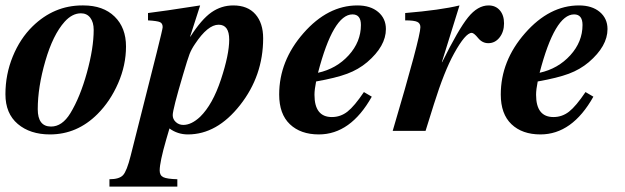

<svg xmlns="http://www.w3.org/2000/svg" viewBox="-23 -482 2303 707"><path d="M280 -462H284Q357 -462 399 -421Q441 -380 441 -311Q441 -242 412 -175.5Q383 -109 336 -62Q261 13 161 13Q88 13 42.5 -25.5Q-3 -64 -3 -135Q-3 -208 24 -274Q51 -340 97 -385Q176 -462 280 -462ZM322 -372Q322 -400 309.5 -416.5Q297 -433 275 -433Q243 -433 215 -402Q172 -354 144 -257.5Q116 -161 116 -80Q116 -16 165 -16Q206 -16 236 -65Q272 -124 297 -214.5Q322 -305 322 -372Z M677 -347H678Q719 -411 755.5 -436.5Q792 -462 836 -462Q889 -462 917.5 -429.5Q946 -397 946 -341Q946 -203 861 -95Q776 13 669 13Q631 13 601 -9L589 32Q565 115 565 146Q565 164 578.5 170.5Q592 177 630 178V205H380V178Q416 178 430 163Q444 148 458 92L554 -288Q576 -376 576 -382Q576 -396 566 -400.5Q556 -405 522 -407V-434Q573 -440 714 -462ZM782 -391Q742 -391 695 -320Q682 -301 675 -283Q668 -265 651 -207Q613 -79 613 -58Q613 -43 624.5 -32.5Q636 -22 652 -22Q682 -22 714 -52Q760 -97 790.5 -189Q821 -281 821 -336Q821 -391 782 -391Z M1317 -143 1346 -126Q1268 13 1151 13Q1084 13 1044.5 -24.5Q1005 -62 1005 -134Q1005 -258 1094.5 -360Q1184 -462 1293 -462Q1341 -462 1369.5 -438Q1398 -414 1398 -375Q1398 -312 1329 -253Q1297 -226 1255.5 -210.5Q1214 -195 1141 -182Q1135 -152 1135 -133Q1135 -51 1199 -51Q1231 -51 1256.5 -71Q1282 -91 1317 -143ZM1306 -390Q1306 -429 1275 -429Q1204 -429 1148 -214Q1216 -229 1261 -278.5Q1306 -328 1306 -390Z M1604 -253H1605Q1665 -374 1700.5 -418Q1736 -462 1776 -462Q1802 -462 1817.5 -444Q1833 -426 1833 -396Q1833 -365 1816.5 -344Q1800 -323 1775 -323Q1753 -323 1737.5 -342Q1722 -361 1714 -361Q1691 -361 1649 -285Q1613 -220 1575 -99L1544 0H1423Q1525 -345 1525 -382Q1525 -396 1513.5 -401.5Q1502 -407 1469 -407V-434Q1600 -445 1669 -462Z M2133 -143 2162 -126Q2084 13 1967 13Q1900 13 1860.5 -24.5Q1821 -62 1821 -134Q1821 -258 1910.5 -360Q2000 -462 2109 -462Q2157 -462 2185.5 -438Q2214 -414 2214 -375Q2214 -312 2145 -253Q2113 -226 2071.5 -210.5Q2030 -195 1957 -182Q1951 -152 1951 -133Q1951 -51 2015 -51Q2047 -51 2072.5 -71Q2098 -91 2133 -143ZM2122 -390Q2122 -429 2091 -429Q2020 -429 1964 -214Q2032 -229 2077 -278.5Q2122 -328 2122 -390Z"/></svg>

Font: STIX
Style: Bold Italic
Weight: 700
Italic angle: -16.33°
Designer: MicroPress Inc., with final additions and corrections provided by Coen Hoffman, Elsevier (retired)
Version: Version 1.1.1